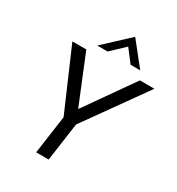

<svg xmlns="http://www.w3.org/2000/svg" viewBox="-212 -1043 1078 1172"><g transform="rotate(30 327.0 -456.5)"><path d="M223 0 261 -269 76 -697H174L313 -357L552 -697H654L349 -269L311 0ZM220 -751 394 -913 523 -751H455L387 -840L293 -751Z"/></g></svg>

Font: Hanken Grotesk
Style: Italic
Weight: 400
Italic angle: -8°
Designer: Alfredo Marco Pradil
Foundry: Hanken Design Co.
Version: Version 3.013